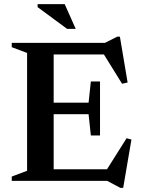

<svg xmlns="http://www.w3.org/2000/svg" viewBox="-20 -878 686 932"><path d="M37 0V-21L111.5 -49V-621L37 -649V-670H489.5L549 -700H562L599.5 -477.5L572.5 -471.5L484.5 -613.5H240.5V-379.5H410L421 -482.5H465.5V-220.5H421L410 -323.5H240.5V-56.5H499.5L594.5 -207L618 -200.5L578 34H564.5L500.5 0ZM347.5 -738H305.5L162.5 -843.5V-858H294Z"/></svg>

Font: Newsreader Text SemiBold
Style: Regular
Weight: 600
Designer: Hugues Gentile
Foundry: Production Type
Version: Version 1.001